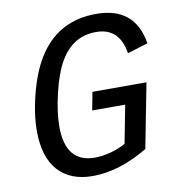

<svg xmlns="http://www.w3.org/2000/svg" viewBox="-78 -739 755 819"><g transform="rotate(-10 300.0 -329.5)"><path d="M258.8 9.8Q161.6 9.8 109.1 -49.1Q56.6 -107.9 56.6 -220.2Q56.6 -298.8 82.5 -392.8Q108.4 -486.8 150.9 -547.4Q193.4 -607.9 253.4 -638.4Q313.5 -668.9 392.1 -668.9Q560.1 -668.9 585.9 -507.3L497.1 -480Q479.5 -592.8 378.4 -592.8Q326.2 -592.8 287.4 -568.6Q248.5 -544.4 220.7 -495.6Q192.9 -446.8 173.6 -365.5Q154.3 -284.2 154.3 -222.2Q154.3 -65.9 281.2 -65.9Q314.5 -65.9 351.8 -76.2Q389.2 -86.4 415.5 -102.1L447.3 -266.1H304.2L319.3 -344.2H553.2L499 -64.9Q374.5 9.8 258.8 9.8Z"/></g></svg>

Font: Liberation Mono
Style: Italic
Weight: 400
Italic angle: -12°
Monospace: yes
Designer: Steve Matteson
Foundry: Ascender Corporation
Version: Version 2.1.5